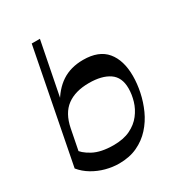

<svg xmlns="http://www.w3.org/2000/svg" viewBox="-185 -889 939 1017"><g transform="rotate(-30 284.5 -380.5)"><path d="M246.5 10.5Q207.3 10.5 166.2 -0.4Q125.1 -11.4 89.5 -32.7Q53.9 -53.9 28.4 -85L162.4 -772H212.5L140 -403.8L131.7 -419.2Q169.1 -489.3 223.4 -525.1Q277.8 -561 354.1 -561Q449.8 -561 495.4 -506.2Q540.9 -451.4 540.9 -355.4Q540.9 -309 530.4 -258.3Q519.9 -207.6 498.3 -159.7Q476.6 -111.7 441.8 -73.3Q407 -34.8 358.7 -12.2Q310.4 10.5 246.5 10.5ZM83.7 -111.9 80.6 -170.4Q97.9 -139.9 145.4 -114.2Q192.9 -88.5 270.1 -88.5Q330.6 -88.5 372.3 -108.8Q413.9 -129.1 439.5 -162.4Q465.1 -195.6 476.5 -234.4Q487.9 -273.2 487.9 -310.6Q487.9 -378.1 443 -408.7Q398 -439.3 319.5 -439.3Q235.9 -439.3 184.6 -401.4Q133.3 -363.5 116.7 -279.6Z"/></g></svg>

Font: Savate ExtraLight
Style: Italic
Weight: 200
Italic angle: -11°
Designer: Max Esnée
Foundry: Plomb Type
Version: Version 2.000